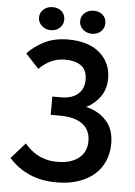

<svg xmlns="http://www.w3.org/2000/svg" viewBox="-59 -909 678 963"><g transform="rotate(5 280.5 -428.0)"><path d="M262 9Q184 9 124 -18Q64 -45 22 -93L92 -172Q105 -157 121 -143Q137 -129 157 -118Q177 -107 202 -100.5Q227 -94 258 -94Q324 -94 364 -124.5Q404 -155 404 -212Q404 -237 395 -258Q386 -279 367.5 -294Q349 -309 320 -317.5Q291 -326 251 -326H204V-418H248Q302 -418 332.5 -444Q363 -470 363 -517Q363 -564 334 -586Q305 -608 251 -608Q179 -608 122 -550L55 -622Q85 -656 136.5 -683Q188 -710 260 -710Q310 -710 350 -697.5Q390 -685 417.5 -661.5Q445 -638 460 -605.5Q475 -573 475 -533Q475 -479 447.5 -440.5Q420 -402 378 -381Q441 -366 480 -323Q519 -280 519 -209Q519 -161 502 -121Q485 -81 452 -52Q419 -23 371 -7Q323 9 262 9ZM167 -749Q140 -749 121.5 -766Q103 -783 103 -807Q103 -832 121.5 -848.5Q140 -865 167 -865Q195 -865 212.5 -849Q230 -833 230 -807Q230 -783 212.5 -766Q195 -749 167 -749ZM374 -749Q347 -749 328.5 -766Q310 -783 310 -807Q310 -832 328.5 -848.5Q347 -865 374 -865Q402 -865 419.5 -849Q437 -833 437 -807Q437 -783 419.5 -766Q402 -749 374 -749Z"/></g></svg>

Font: Tilda Sans Semibold
Style: Regular
Weight: 600
Designer: ParaType Ltd
Foundry: ParaType Ltd
Version: Version 1.009